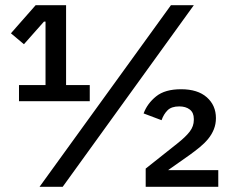

<svg xmlns="http://www.w3.org/2000/svg" viewBox="-20 -718 890 738"><path d="M53 -329V-391H155V-635H149L72 -548L22 -590L117 -698H234V-391H325V-329ZM132 0 637 -698H725L221 0ZM819 0H540V-70L661 -166Q694 -192 709.5 -212.5Q725 -233 725 -257V-261Q725 -285 709.5 -297Q694 -309 669 -309Q639 -309 624 -294Q609 -279 601 -256L532 -282Q546 -320 580 -347.5Q614 -375 676 -375Q740 -375 775 -344Q810 -313 810 -264Q810 -241 802 -221Q794 -201 780 -184Q766 -167 747 -151.5Q728 -136 707 -121L626 -64H819Z"/></svg>

Font: IBM Plex Sans Hebrew Medm
Style: Regular
Weight: 500
Designer: Mike Abbink, Paul van der Laan, Pieter van Rosmalen, Yanek Iontef
Foundry: Bold Monday
Version: Version 1.3